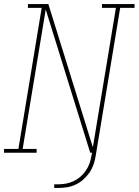

<svg xmlns="http://www.w3.org/2000/svg" viewBox="-38 -755 685 949"><path d="M230 174V156H250Q269 156 288 152.5Q307 149 325.5 140.5Q344 132 359.5 118.5Q375 105 386.5 88Q398 71 404.5 52.5Q411 34 414 15L417 0H408L188 -708L74 -19H143V0H-18V-19H53L168 -716H100V-735H201L421 -27L535 -716H466V-735H627V-716H556L435 15Q432 36 424.5 57.5Q417 79 404 98Q391 117 373.5 132.5Q356 148 335.5 157.5Q315 167 293.5 170.5Q272 174 250 174Z"/></svg>

Font: Iosevka Etoile Thin
Style: Italic
Weight: 100
Italic angle: -9°
Designer: Belleve Invis
Foundry: Belleve Invis
Version: Version 22.1.2; ttfautohint (v1.8.4)